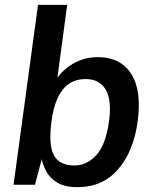

<svg xmlns="http://www.w3.org/2000/svg" viewBox="-20 -763 628 793"><path d="M300 10Q247 10 216.5 -8.8Q186 -27.5 171.5 -54.5Q157 -81.5 152.5 -106L124.5 0H36L137 -743H257.5L217 -441.5Q230 -461 253.8 -480.8Q277.5 -500.5 310.5 -513.8Q343.5 -527 384 -527Q477 -527 521.5 -458.5Q566 -390 548.5 -261Q532 -138.5 468.2 -64.2Q404.5 10 300 10ZM287.5 -79.5Q339 -79.5 378.2 -122.8Q417.5 -166 430.5 -264Q442 -349.5 416.5 -393Q391 -436.5 334 -436.5Q273 -436.5 238.8 -392.5Q204.5 -348.5 193 -264Q179.5 -165 202.2 -122.2Q225 -79.5 287.5 -79.5Z"/></svg>

Font: Public Sans SemiBold
Style: Italic
Weight: 600
Italic angle: -8°
Designer: The Public Sans project authors (U.S. Web Design System). Libre Franklin designed by Pablo Impallari and Rodrigo Fuenzal
Version: Version 1.007; ttfautohint (v1.8.1) -l 8 -r 50 -G 200 -x 14 